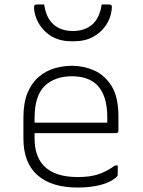

<svg xmlns="http://www.w3.org/2000/svg" viewBox="-20 -831 640 861"><path d="M303 -536Q355 -536 402.5 -515Q450 -494 480.5 -445Q511 -396 511 -310V-245Q511 -234 500 -234H135V-212Q135 -129 178 -86Q227 -37 329 -37Q382 -37 419.5 -49Q457 -61 496 -89H508V-48Q508 -43 505 -40Q480 -15 434 -2.5Q388 10 328 10Q211 10 148 -45.5Q85 -101 85 -210V-304Q85 -370 103.5 -414.5Q122 -459 153.5 -486Q185 -513 224 -524.5Q263 -536 303 -536ZM303 -489Q225 -489 180 -445Q135 -401 135 -301V-281H461V-306Q461 -404 415 -450Q395 -470 366.5 -479.5Q338 -489 303 -489ZM307 -692Q360 -692 393.5 -721Q427 -750 436 -811H467Q477 -811 480 -807Q483 -803 481 -789Q477 -750 455 -717.5Q433 -685 397 -665.5Q361 -646 314 -646H300Q229 -646 184.5 -688Q140 -730 133 -789Q132 -803 134.5 -807Q137 -811 147 -811H178Q187 -750 220.5 -721Q254 -692 307 -692Z"/></svg>

Font: Recursive Mn Lnr St Lt
Style: Regular
Weight: 300
Monospace: yes
Version: Version 1.079;hotconv 1.0.112;makeotfexe 2.5.65598; ttfautoh